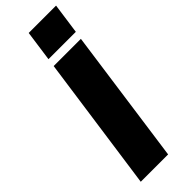

<svg xmlns="http://www.w3.org/2000/svg" viewBox="-305 -949 968 968"><g transform="rotate(-45 179.5 -465.0)"><path d="M359 -930H164L141 -766H336ZM135 -723 33 0H228L329 -723Z"/></g></svg>

Font: United Sans Black
Style: Italic
Weight: 900
Italic angle: -8°
Designer: Pablo Impallari, Rodrigo Fuenzalida (Modified by Dan O. Williams)
Version: Version 1.000;PS 001.000;hotconv 1.0.88;makeotf.lib2.5.64775